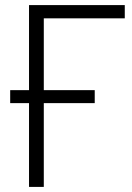

<svg xmlns="http://www.w3.org/2000/svg" viewBox="-20 -734 519 754"><path d="M470 -714V-662H152V-380H352V-329H152V0H94V-329H20V-380H94V-714Z"/></svg>

Font: Noto Sans Display Light
Style: Regular
Weight: 300
Designer: Monotype Design Team
Foundry: Monotype Imaging Inc.
Version: Version 2.003